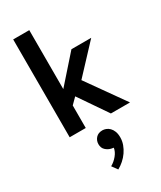

<svg xmlns="http://www.w3.org/2000/svg" viewBox="-254 -796 1014 1210"><g transform="rotate(-30 253.5 -191.5)"><path d="M181 -164V0H64V-712H181V-283L351 -475H495L308 -275L503 0H364L223 -206ZM255 193Q233 188 216 172Q199 156 199 129Q199 103 216 84Q233 65 264 65Q276 65 289.5 70Q303 75 314.5 86.5Q326 98 333 116Q340 134 340 160Q340 186 331 211Q322 236 306.5 258.5Q291 281 270.5 299Q250 317 228 329L199 289Q226 274 247 248.5Q268 223 272 196Z"/></g></svg>

Font: Mukta Vaani SemiBold
Style: Regular
Weight: 600
Designer: Noopur Datye, Girish Dalvi, Yashodeep Gholap, Pallavi Karambelkar
Foundry: Ek Type
Version: Version 2.538;PS 1.000;hotconv 16.6.51;makeotf.lib2.5.65220;